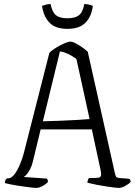

<svg xmlns="http://www.w3.org/2000/svg" viewBox="-20 -925 664 945"><path d="M158 0Q153 0 139 -1.5Q125 -3 106.5 -5.5Q88 -8 68.5 -11Q49 -14 32 -17.5Q15 -21 4 -24Q4 -31 7 -38Q10 -45 14 -47H20Q31 -47 42.5 -57.5Q54 -68 64.5 -87Q75 -106 85 -133Q95 -160 103 -194L223 -665Q230 -673 244 -682.5Q258 -692 274 -700.5Q290 -709 304 -714.5Q318 -720 325 -720Q337 -720 353 -711.5Q369 -703 385.5 -691.5Q402 -680 412 -670L545 -75Q548 -62 550.5 -56.5Q553 -51 567 -49L616 -45Q618 -43 620 -41Q622 -39 623 -29Q617 -23 607 -16.5Q597 -10 586.5 -5Q576 0 566 0Q558 0 542 -2Q526 -4 506 -7Q486 -10 467 -13.5Q448 -17 432.5 -20.5Q417 -24 410 -26Q410 -31 412.5 -38Q415 -45 418 -49H441Q459 -49 467.5 -51Q476 -53 477.5 -63.5Q479 -74 473 -98L432 -288H180L142 -131Q137 -109 128.5 -93Q120 -77 112 -67.5Q104 -58 97 -54L210 -46Q212 -45 214 -40.5Q216 -36 216 -29Q207 -20 196.5 -13.5Q186 -7 176 -3.5Q166 0 158 0ZM191 -328Q227 -329 271.5 -330.5Q316 -332 357 -334.5Q398 -337 421 -339L356 -635Q335 -650 315 -659.5Q295 -669 275 -672ZM312 -783Q252 -783 223 -814Q194 -845 187 -896Q194 -899 205 -902Q216 -905 229 -905Q237 -864 256 -849.5Q275 -835 312 -835Q348 -835 367.5 -849Q387 -863 395 -905Q409 -905 420 -902Q431 -899 437 -896Q430 -842 400 -812.5Q370 -783 312 -783Z"/></svg>

Font: Texturina Medium 12pt Thin
Style: Regular
Weight: 250
Version: Version 1.002